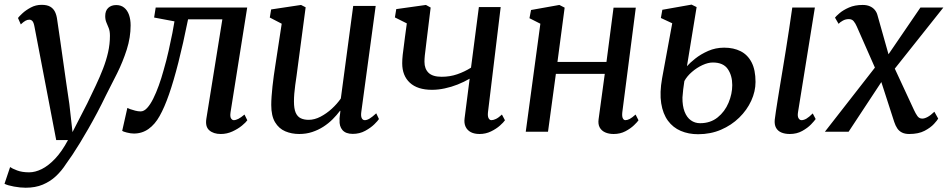

<svg xmlns="http://www.w3.org/2000/svg" viewBox="-64 -586 4222 854"><path d="M89.5 -466.5Q86 -486 80.2 -492.2Q74.5 -498.5 66.5 -498.5Q57.5 -498.5 48.8 -493.5Q40 -488.5 28.5 -477.5L16 -506Q20.5 -512.5 35.5 -526.5Q50.5 -540.5 72.8 -552.5Q95 -564.5 121 -564.5Q145.5 -564.5 159.5 -556.2Q173.5 -548 180.8 -533Q188 -518 190.5 -497Q197.5 -450.5 204.2 -403.5Q211 -356.5 217.5 -309.8Q224 -263 230.8 -216.2Q237.5 -169.5 244.5 -123L258.5 1.5L324.5 -127Q344 -167.5 362 -205.5Q380 -243.5 394.2 -280.2Q408.5 -317 416.8 -353.5Q425 -390 425 -427Q425 -447 419.8 -460.5Q414.5 -474 409.2 -486.2Q404 -498.5 404 -514.5Q404 -538.5 417.5 -551Q431 -563.5 453 -563.5Q474 -563.5 488.2 -552Q502.5 -540.5 509.8 -520Q517 -499.5 517 -473Q517 -419.5 499.8 -365.5Q482.5 -311.5 457 -260Q431.5 -208.5 407.5 -162.5Q388.5 -123 368.5 -85.2Q348.5 -47.5 329 -13.5Q309.5 20.5 291.5 50Q273.5 79.5 257.8 103Q242 126.5 229.5 143.5Q210 174 184.5 197.8Q159 221.5 126.2 235.2Q93.5 249 50 249Q26.5 249 -2 243.8Q-30.5 238.5 -44 231.5L-19 157Q-10.5 163.5 11.8 172Q34 180.5 65.5 180.5Q92.5 180.5 121.8 166Q151 151.5 181 120Q211 88.5 238.5 37H186Z M961.5 -87Q958.5 -67 963.8 -59.2Q969 -51.5 975.5 -51.5Q984.5 -51.5 996 -57.2Q1007.5 -63 1023.5 -76.5L1036 -51Q1030 -42 1012.5 -27.5Q995 -13 970.2 -1.5Q945.5 10 918 10Q885.5 10 866.8 -6.5Q848 -23 854 -59L925 -500H772.5Q750.5 -391 729.5 -308.5Q708.5 -226 688 -167Q667.5 -108 646 -70Q625.5 -33 596.8 -12.5Q568 8 531.5 8Q517.5 8 500 3.5Q482.5 -1 479.5 -4L502.5 -106Q505.5 -104 515.2 -100.5Q525 -97 537.5 -93.8Q550 -90.5 561.5 -90.5Q576.5 -90.5 590.5 -105.8Q604.5 -121 617.5 -147Q630.5 -173 642.2 -205.5Q654 -238 663.5 -273Q676.5 -317.5 686.2 -361Q696 -404.5 702.8 -439.2Q709.5 -474 712 -491L621.5 -508L628.5 -552.5H1035.5Z M1267 10Q1233 10 1204.8 -2Q1176.5 -14 1159.5 -42.2Q1142.5 -70.5 1142.5 -119Q1142.5 -136.5 1144 -157.5Q1145.5 -178.5 1148 -202Q1150.5 -225.5 1153.8 -249Q1157 -272.5 1160.5 -294L1189 -480.5L1136 -508L1142 -544L1275 -564L1295.5 -553.5L1260.5 -290Q1258 -269 1255 -248.2Q1252 -227.5 1249.2 -207.8Q1246.5 -188 1245 -169.8Q1243.5 -151.5 1243.5 -135Q1243.5 -102.5 1251.2 -84.8Q1259 -67 1273.8 -60Q1288.5 -53 1309 -53Q1335 -53 1361.8 -67Q1388.5 -81 1412 -102.5Q1435.5 -124 1452 -148L1507 -559.5H1607L1543 -88Q1540.5 -69.5 1545 -60.5Q1549.5 -51.5 1558.5 -51.5Q1568 -51.5 1579.8 -58.5Q1591.5 -65.5 1609.5 -82L1621.5 -56.5Q1617 -49 1601 -33.2Q1585 -17.5 1560.2 -4Q1535.5 9.5 1505 9.5Q1474 9.5 1459.2 -7.5Q1444.5 -24.5 1446.5 -52.5Q1446 -54.5 1446.2 -59Q1446.5 -63.5 1447.2 -69.2Q1448 -75 1448.8 -81Q1449.5 -87 1450 -92.5L1448.5 -93.5Q1434 -74 1415.5 -55.5Q1397 -37 1374 -22.2Q1351 -7.5 1324.5 1.2Q1298 10 1267 10Z M1851.5 -552.5 1833 -401.5Q1831.5 -385.5 1829.2 -369.5Q1827 -353.5 1825.5 -339Q1824 -324.5 1824 -311Q1824 -280 1842.2 -262.2Q1860.5 -244.5 1900.5 -244.5Q1937.5 -244.5 1970 -255.8Q2002.5 -267 2031 -285L2066 -554.5H2163L2106.5 -87Q2104.5 -69 2109.2 -60.2Q2114 -51.5 2121.5 -51.5Q2130.5 -51.5 2142 -57Q2153.5 -62.5 2168.5 -76.5L2182 -51Q2176 -42 2159.8 -27.5Q2143.5 -13 2120 -1.5Q2096.5 10 2069 10Q2046 10 2030.2 1.8Q2014.5 -6.5 2007 -22.2Q1999.5 -38 2002.5 -60L2025 -236Q2000 -221.5 1971.8 -210.2Q1943.5 -199 1914.2 -192.8Q1885 -186.5 1857.5 -186.5Q1793 -186.5 1759 -218Q1725 -249.5 1725 -304.5Q1725 -321.5 1727.2 -342Q1729.5 -362.5 1732.5 -383.5Q1735.5 -404.5 1737.5 -423L1745.5 -482L1692.5 -508.5L1698.5 -545.5L1830.5 -564Z M2704 -87Q2702 -68.5 2706.2 -60Q2710.5 -51.5 2717.5 -51.5Q2726.5 -51.5 2737 -57Q2747.5 -62.5 2763 -76.5L2776 -51Q2771.5 -44 2756.2 -29.2Q2741 -14.5 2717.8 -2.2Q2694.5 10 2665.5 10Q2644 10 2627.8 2.8Q2611.5 -4.5 2603.5 -19Q2595.5 -33.5 2598.5 -55.5L2626 -257.5H2408.5L2373.5 0H2274.5L2339.5 -480.5L2291 -505L2298 -541.5L2424 -564L2447.5 -552L2415.5 -310.5H2633.5L2665 -552H2764Z M3449 10Q3427 10 3411.2 3.2Q3395.5 -3.5 3387.8 -17.5Q3380 -31.5 3382 -53.5Q3383.5 -67.5 3387 -89.8Q3390.5 -112 3395 -141.2Q3399.5 -170.5 3405.5 -205.8Q3411.5 -241 3418 -281.2Q3424.5 -321.5 3431.8 -365.8Q3439 -410 3446 -457Q3453 -504 3460 -552.5H3560.5L3485.5 -87Q3482.5 -69 3487.8 -60.2Q3493 -51.5 3501 -51.5Q3511 -51.5 3522.8 -58.2Q3534.5 -65 3551 -81.5L3564 -56.5Q3559 -49 3543.8 -33Q3528.5 -17 3504.2 -3.5Q3480 10 3449 10ZM3041 11Q2998.5 11 2964 -3.8Q2929.5 -18.5 2907 -49Q2884.5 -79.5 2877 -126.5Q2869.5 -173.5 2881 -238L2926 -482.5L2875.5 -506L2882 -542.5L3012 -565.5L3034.5 -554.5L2991.5 -291.5Q3004 -306 3028.5 -325.5Q3053 -345 3086 -359.5Q3119 -374 3157 -374Q3199 -374 3230.2 -358.2Q3261.5 -342.5 3279 -308.8Q3296.5 -275 3296.5 -221.5Q3296.5 -179.5 3277.5 -138Q3258.5 -96.5 3224 -62.8Q3189.5 -29 3143 -9Q3096.5 11 3041 11ZM3050 -38Q3096 -38 3128 -63.8Q3160 -89.5 3176.5 -129Q3193 -168.5 3193 -207.5Q3193 -250 3173 -279Q3153 -308 3106.5 -308Q3085.5 -308 3060.5 -296.5Q3035.5 -285 3013.8 -266.2Q2992 -247.5 2980 -225.5Q2977 -206.5 2974.8 -188.2Q2972.5 -170 2971.5 -152.5Q2971 -115 2981 -89.2Q2991 -63.5 3009 -50.8Q3027 -38 3050 -38Z M3980 10Q3961 10 3948 3.5Q3935 -3 3927 -15Q3919 -27 3913.5 -43.5L3842.5 -263L3880.5 -258L3710.5 0H3605L3855 -320.5L3845.5 -244.5L3747 -468Q3741 -482 3733.2 -491.5Q3725.5 -501 3711.5 -501Q3697 -501 3684.8 -494.2Q3672.5 -487.5 3666 -480L3650 -507.5Q3654 -513.5 3670 -527.2Q3686 -541 3712 -552.5Q3738 -564 3773 -564Q3791.5 -564 3804.8 -558.2Q3818 -552.5 3826.5 -542.5Q3835 -532.5 3838.5 -520L3900 -302L3863 -308L4030 -552.5H4132L3888 -245.5L3897.5 -320.5L4001 -97.5Q4008.5 -81 4016.5 -69.8Q4024.5 -58.5 4038 -58.5Q4048.5 -58.5 4062 -65.8Q4075.5 -73 4092 -89L4109 -58.5Q4105.5 -51.5 4090.5 -35Q4075.5 -18.5 4048.5 -4.2Q4021.5 10 3980 10Z"/></svg>

Font: Merriweather 24pt
Style: Italic
Weight: 400
Italic angle: -7.8°
Designer: Eben Sorkin
Foundry: Eben Sorkin
Version: Version 2.101